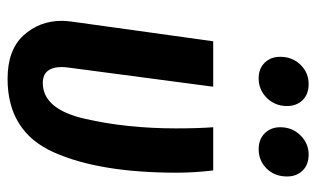

<svg xmlns="http://www.w3.org/2000/svg" viewBox="-184 -637 835 507"><g transform="rotate(90 233.5 -383.5)"><path d="M436 -432Q436 -227 381.5 -106.5Q327 14 188 14Q112 14 73.5 -28Q35 -70 35 -130Q35 -139 37 -155L89 -529H209L159 -151Q157 -135 157 -130Q157 -79 199 -79Q268 -79 293.5 -189.5Q319 -300 319 -431Q319 -489 316 -529H430Q436 -481 436 -432ZM130 -706Q130 -738 151 -759.5Q172 -781 202 -781Q229 -781 244.5 -765Q260 -749 260 -724Q260 -692 238.5 -670.5Q217 -649 187 -649Q161 -649 145.5 -665Q130 -681 130 -706ZM316 -706Q316 -738 337.5 -759.5Q359 -781 388 -781Q415 -781 430.5 -765Q446 -749 446 -724Q446 -691 425 -670Q404 -649 374 -649Q348 -649 332 -665Q316 -681 316 -706Z"/></g></svg>

Font: Fira Sans Extra Condensed Medium
Style: Italic
Weight: 500
Width: 3
Italic angle: -8°
Designer: Carrois Corporate & Edenspiekermann AG
Foundry: Carrois Corporate GbR & Edenspiekermann AG
Version: Version 4.203